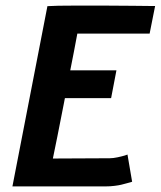

<svg xmlns="http://www.w3.org/2000/svg" viewBox="-20 -666 574 686"><path d="M149.4 -644Q177.2 -646 249.5 -646H297.4H351.1Q392.1 -646 452.4 -645.3Q512.7 -644.5 526.4 -644.5H534.2Q530.8 -627.9 524.4 -595.2Q518.1 -562.5 514.6 -545.9H256.3Q252.4 -523.9 243.9 -480.2Q235.4 -436.5 231 -414.6H396Q393.1 -397.9 386.5 -365Q379.9 -332 377 -315.4H211.9Q211.4 -313 210.4 -307.9Q209.5 -302.7 209 -300.3Q198.2 -243.7 185.1 -179Q171.9 -114.3 168.9 -99.6Q202.6 -99.6 270.3 -100.1Q337.9 -100.6 372.1 -100.6Q384.3 -100.6 400.1 -104Q416 -107.4 425.8 -110.4L435.5 -113.8Q438.5 -97.7 443.8 -65.2Q449.2 -32.7 452.1 -16.6Q447.3 -15.1 434.1 -11.5Q420.9 -7.8 412.8 -5.9Q404.8 -3.9 389.4 -2Q374 0 357.4 0H24.4Q44.9 -107.4 86.9 -322Q128.9 -536.6 149.4 -644Z"/></svg>

Font: Fantasque Sans Mono
Style: Bold Italic
Weight: 700
Italic angle: -11°
Monospace: yes
Designer: Jany Belluz
Version: Version 1.7.1